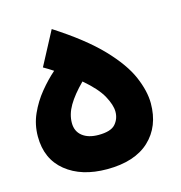

<svg xmlns="http://www.w3.org/2000/svg" viewBox="-91 -650 708 750"><g transform="rotate(-15 263.0 -274.5)"><path d="M252 18Q149 18 86 -33Q23 -84 23 -175Q23 -223 42 -265.5Q61 -308 90.5 -344Q120 -380 151 -407Q133 -419 112 -431L184 -567Q302 -491 367 -423Q432 -355 457.5 -295.5Q483 -236 483 -187Q483 -93 423.5 -37.5Q364 18 252 18ZM165 -192Q165 -158 189 -139Q213 -120 254 -120Q304 -120 322.5 -141Q341 -162 341 -191Q341 -218 320.5 -255.5Q300 -293 247 -338Q206 -297 185.5 -262Q165 -227 165 -192Z"/></g></svg>

Font: Readex Pro SemiBold
Style: Regular
Weight: 600
Designer: Bonnie Shaver-Troup, Thomas Jockin
Foundry: Lexend
Version: Version 1.204; ttfautohint (v1.8.4.7-5d5b)